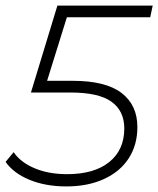

<svg xmlns="http://www.w3.org/2000/svg" viewBox="-24 -664 568 689"><path d="M216 -602 145 -374H237Q355 -374 412 -330.5Q469 -287 469 -208Q469 -144 438 -96Q407 -48 349 -21.5Q291 5 214 5Q140 5 82.5 -18.5Q25 -42 -4 -83L25 -118Q49 -82 99.5 -60.5Q150 -39 217 -39Q314 -39 368 -82.5Q422 -126 422 -203Q422 -266 376 -299Q330 -332 229 -332H87L182 -644H524L515 -602Z"/></svg>

Font: Montserrat Ace
Style: Light Italic
Weight: 300
Italic angle: -11.3°
Designer: Julieta Ulanovsky
Foundry: Julieta Ulanovsky
Version: Version 1